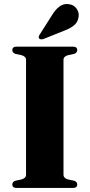

<svg xmlns="http://www.w3.org/2000/svg" viewBox="-20 -931 444 951"><path d="M294.5 -65.5Q294.5 -48 318 -42L346.5 -36Q362.5 -31 362.5 -17Q362.5 0 340.5 0H63Q41 0 41 -17Q41 -31 57 -36L85.5 -42Q109 -48 109 -65.5V-634.5Q109 -652 85.5 -658L57 -664Q41 -669 41 -683Q41 -700 63 -700H340.5Q362.5 -700 362.5 -683Q362.5 -669 346.5 -664L318 -658Q294.5 -652 294.5 -634.5ZM238 -856.5Q255 -884.5 275.2 -899.2Q295.5 -914 320.5 -910.5Q346 -907.5 359.2 -888.2Q372.5 -869 369.5 -849.5Q366.5 -821.5 346.8 -805.5Q327 -789.5 298 -779L194.5 -737.5Q189.5 -736 183.2 -736.2Q177 -736.5 174 -740.5Q168.5 -747 176.5 -759.5Z"/></svg>

Font: Fraunces 72pt
Style: Bold
Weight: 700
Version: Version 1.000;[b76b70a41]